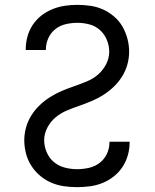

<svg xmlns="http://www.w3.org/2000/svg" viewBox="-20 -763 640 791"><path d="M297 8Q270 8 242.5 4Q215 0 190 -11Q165 -22 144 -40Q123 -58 108.5 -81Q94 -104 87 -131Q80 -158 80 -185Q80 -212 87.5 -238.5Q95 -265 109.5 -288Q124 -311 144 -330Q164 -349 187 -363.5Q210 -378 235 -388.5Q260 -399 286 -408Q312 -417 337.5 -427.5Q363 -438 383.5 -455.5Q404 -473 417 -498Q430 -523 430 -550Q430 -575 420 -599Q410 -623 391.5 -639.5Q373 -656 348.5 -662.5Q324 -669 299 -669Q275 -669 251 -663.5Q227 -658 208 -643Q189 -628 179 -605.5Q169 -583 169 -559Q169 -558 169 -557.5Q169 -557 169 -557H86Q86 -558 86 -558.5Q86 -559 86 -560Q86 -586 93 -612Q100 -638 114.5 -660Q129 -682 150 -698.5Q171 -715 195.5 -725Q220 -735 246 -739Q272 -743 299 -743Q326 -743 353 -739Q380 -735 404.5 -724Q429 -713 450 -695Q471 -677 484.5 -653.5Q498 -630 505 -603.5Q512 -577 512 -550Q512 -523 504.5 -496.5Q497 -470 482.5 -447Q468 -424 448 -405Q428 -386 405 -371.5Q382 -357 357 -346.5Q332 -336 306 -327Q280 -318 255 -307.5Q230 -297 209 -279.5Q188 -262 175 -237Q162 -212 162 -185Q162 -160 172.5 -135.5Q183 -111 202.5 -95Q222 -79 247 -72.5Q272 -66 297 -66Q322 -66 346.5 -71.5Q371 -77 390.5 -92Q410 -107 420.5 -129.5Q431 -152 431 -177Q431 -177 431 -177.5Q431 -178 431 -179H514Q514 -178 514 -177.5Q514 -177 514 -176Q514 -149 506.5 -123Q499 -97 484.5 -75Q470 -53 448.5 -36Q427 -19 402 -9Q377 1 350.5 4.5Q324 8 297 8Z"/></svg>

Font: Iosevka Custom Extended
Style: Regular
Weight: 400
Width: 7
Monospace: yes
Designer: Belleve Invis
Foundry: Belleve Invis
Version: Version 11.2.4; ttfautohint (v1.8.4)